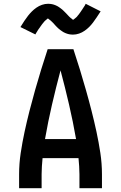

<svg xmlns="http://www.w3.org/2000/svg" viewBox="-20 -995 640 1015"><path d="M81 0V-74Q81 -130 89.5 -186.5Q98 -243 110 -298.5Q122 -354 136 -409Q150 -464 165.5 -518.5Q181 -573 197.5 -627Q214 -681 232 -735H368Q386 -681 402.5 -627Q419 -573 434.5 -518.5Q450 -464 464 -409Q478 -354 490 -298.5Q502 -243 510.5 -186.5Q519 -130 519 -74V0H400V-74Q400 -95 398.5 -116.5Q397 -138 395 -159H205Q203 -138 201.5 -116.5Q200 -95 200 -74V0ZM218 -260H382Q366 -352 345 -442.5Q324 -533 300 -623Q276 -533 255 -442.5Q234 -352 218 -260ZM366 -812Q361 -812 355.5 -812.5Q350 -813 345 -814Q340 -815 335.5 -816.5Q331 -818 326 -820Q321 -822 316.5 -824.5Q312 -827 308.5 -829.5Q305 -832 300 -835.5Q295 -839 291 -842.5Q287 -846 283.5 -849.5Q280 -853 276.5 -856.5Q273 -860 270 -863.5Q267 -867 263 -871.5Q259 -876 255 -879.5Q251 -883 247.5 -886.5Q244 -890 239 -893Q234 -896 234 -898L231 -896Q228 -893 225 -891Q222 -889 219 -886Q216 -883 214.5 -881.5Q213 -880 211.5 -878Q210 -876 208.5 -874Q207 -872 205 -870Q203 -868 201.5 -865.5Q200 -863 198 -860.5Q196 -858 194 -855Q192 -852 190 -849Q188 -846 185.5 -843Q183 -840 181 -836.5Q179 -833 176.5 -829Q174 -825 171.5 -821Q169 -817 167 -813L88 -852Q99 -870 109 -885Q119 -900 128.5 -912Q138 -924 148.5 -934.5Q159 -945 172.5 -954.5Q186 -964 202 -969.5Q218 -975 234 -975Q239 -975 244.5 -974.5Q250 -974 255 -973Q260 -972 264.5 -970.5Q269 -969 274 -967Q279 -965 283.5 -962.5Q288 -960 291.5 -957.5Q295 -955 300 -951.5Q305 -948 309 -944.5Q313 -941 316.5 -937.5Q320 -934 323.5 -930.5Q327 -927 330 -924Q333 -921 337 -916.5Q341 -912 345 -908Q349 -904 352.5 -901Q356 -898 361 -894.5Q366 -891 366 -890L369 -892Q372 -894 375 -896.5Q378 -899 381 -901.5Q384 -904 385.5 -905.5Q387 -907 388.5 -909Q390 -911 391.5 -913Q393 -915 395 -917Q397 -919 398.5 -921.5Q400 -924 402 -926.5Q404 -929 406 -932Q408 -935 410 -938Q412 -941 414.5 -944.5Q417 -948 419 -951.5Q421 -955 423.5 -958.5Q426 -962 428.5 -966Q431 -970 433 -975L512 -935Q501 -918 491 -903Q481 -888 471.5 -875.5Q462 -863 451.5 -852.5Q441 -842 427.5 -832.5Q414 -823 398 -817.5Q382 -812 366 -812Z"/></svg>

Font: Iosevka Book
Style: Bold
Weight: 700
Designer: Belleve Invis
Foundry: Belleve Invis
Version: Version 28.0.7; ttfautohint (v1.8.3)